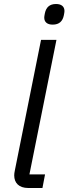

<svg xmlns="http://www.w3.org/2000/svg" viewBox="-20 -939 342 959"><path d="M243 -816C276 -816 293 -833 299 -863C301 -874 302 -879 302 -884C302 -907 286 -919 260 -919C227 -919 210 -902 204 -872C202 -861 201 -856 201 -851C201 -828 217 -816 243 -816ZM192 0 205 -68H127L262 -740H185L54 -87C52 -77 51 -70 51 -63C51 -26 74 0 121 0Z"/></svg>

Font: Braiins Sans
Style: Italic
Weight: 400
Italic angle: -11.31°
Designer: Mike Abbink, Paul van der Laan, Pieter van Rosmalen, Jiri Chlebus, Lubos Buracinsky
Foundry: Bold Monday, Sudetype
Version: Version 1.000;hotconv 1.0.109;makeotfexe 2.5.65596